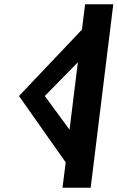

<svg xmlns="http://www.w3.org/2000/svg" viewBox="-20 -880 551 900"><path d="M364 -741 69 -430 288 -119 273 0H405L511 -860H379ZM345 -588 306 -272 190 -430Z"/></svg>

Font: Ny Stormning
Style: Kr
Weight: 400
Designer: Robert Jablonski, Mew Too
Foundry: Cannot Into Space Fonts
Version: Version 0.90